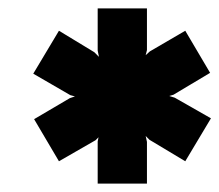

<svg xmlns="http://www.w3.org/2000/svg" viewBox="-20 -721 521 456"><path d="M212 -285H329V-384L326 -398L335 -389L420 -338L481 -440L395 -489L382 -493L392 -496L479 -548L420 -648L336 -599L326 -590L329 -602V-701H212V-601L215 -586L204 -597L120 -648L59 -546L147 -495L158 -492L146 -488L61 -438L120 -338L207 -388L214 -395L212 -385Z"/></svg>

Font: Fixel Display 20240404 Black
Style: Italic
Weight: 900
Italic angle: -10°
Designer: AlfaBravo + MacPaw
Foundry: Kyrylo Tkachov, Marchela Mozhyna, Serhii Makarenko, Maria Weinstein, Zakhar Kryvoshyya
Version: Version 1.211;Glyphs 3.2 (3225)